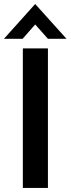

<svg xmlns="http://www.w3.org/2000/svg" viewBox="-24 -929 349 949"><path d="M-4.4 -737.3 149.9 -909.2 304.7 -737.3H212.9L149.9 -808.1L87.9 -737.3ZM88.9 0V-689.9H212.9V0Z"/></svg>

Font: HK Grotesk Legacy
Style: Bold
Weight: 700
Designer: Alfredo Marco Pradil
Foundry: Hanken Design Co.
Version: Version 2.022;PS 002.022;hotconv 1.0.88;makeotf.lib2.5.64775